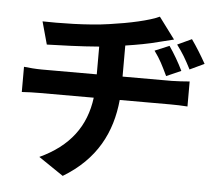

<svg xmlns="http://www.w3.org/2000/svg" viewBox="-57 -846 1114 979"><g transform="rotate(5 500.0 -356.0)"><path d="M970 -562C949 -600 920 -647 895 -682L822 -648C854 -605 868 -581 896 -527ZM710 -607C742 -563 754 -537 780 -483L855 -516C836 -556 809 -602 784 -638ZM559 -461V-620C619 -629 679 -640 727 -653C744 -657 770 -664 804 -672L722 -782C671 -758 570 -736 470 -722C359 -705 205 -704 128 -706L160 -590C227 -592 331 -595 427 -603V-461H146C115 -461 81 -464 54 -467V-338C80 -340 117 -341 147 -341H422C403 -193 323 -86 172 -16L299 70C467 -31 539 -174 555 -341H814C841 -341 875 -340 902 -338V-466C879 -464 832 -461 811 -461Z"/></g></svg>

Font: Noto Sans CJK KR Bold
Style: Regular
Weight: 700
Designer: Ryoko NISHIZUKA (kana & ideographs); Paul D. Hunt (Latin, Greek & Cyrillic); Wenlong ZHANG (bopomofo); Sandoll Communica
Foundry: Adobe Systems Incorporated
Version: Version 1.004;PS 1.004;hotconv 1.0.82;makeotf.lib2.5.63406